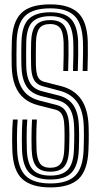

<svg xmlns="http://www.w3.org/2000/svg" viewBox="-20 -828 448 857"><path d="M204.8 8.5Q121.2 8.5 79.8 -28.6Q38.2 -65.8 35 -158Q34.2 -178.2 34.1 -203.4Q34 -228.5 34.9 -252.8Q35.8 -277 37.5 -294.5H59Q57.5 -277 56.5 -255.5Q55.5 -234 55.6 -209.5Q55.8 -185 56.5 -158.5Q59.5 -77 94.8 -43.1Q130 -9.2 204.8 -9.2Q280.5 -9.2 315.4 -43.6Q350.2 -78 353.2 -158.8Q354 -177.2 354.2 -193Q354.5 -208.8 354.6 -225.5Q354.8 -242.2 354 -263.8Q351.5 -334 324.5 -371.8Q297.5 -409.5 246.2 -423L173 -442.5Q155.8 -447 143.9 -456.9Q132 -466.8 125.8 -485.6Q119.5 -504.5 118.8 -535.8Q118 -559 118.2 -586Q118.5 -613 119 -641Q120.5 -693.8 140.5 -716Q160.5 -738.2 204.5 -738.2Q245.8 -738.2 264.5 -715.9Q283.2 -693.5 285.5 -640Q286.2 -618.8 285.8 -582.6Q285.2 -546.5 284.2 -511.2H262.5Q263.8 -546.5 264.1 -583Q264.5 -619.5 264 -638.5Q262.2 -686.2 247.8 -703.5Q233.2 -720.8 204.5 -720.8Q170.5 -720.8 156.1 -701.9Q141.8 -683 140.5 -639Q140 -609.2 139.9 -583Q139.8 -556.8 140.2 -536.5Q141 -510.8 145.1 -495.8Q149.2 -480.8 157.5 -473.2Q165.8 -465.8 178.5 -462.5L251.2 -444Q311.2 -428.8 342 -385Q372.8 -341.2 375.5 -264.8Q376.2 -246.5 376.2 -230.1Q376.2 -213.8 376 -196.4Q375.8 -179 374.8 -157.8Q371.2 -67.8 331 -29.6Q290.8 8.5 204.8 8.5ZM204.8 -26.8Q141.5 -26.8 111.2 -56.5Q81 -86.2 78.2 -159.5Q77.5 -182 77.5 -206.9Q77.5 -231.8 78.2 -254.8Q79 -277.8 80.2 -294.5H101.8Q100.5 -277.2 99.6 -256.5Q98.8 -235.8 98.9 -211.5Q99 -187.2 99.8 -159.2Q102 -97 126.6 -70.6Q151.2 -44.2 204.8 -44.2Q258.8 -44.2 283.2 -71Q307.8 -97.8 310 -159.5Q311 -180.2 311.2 -195.9Q311.5 -211.5 311.5 -227Q311.5 -242.5 310.8 -262Q309.5 -299 300.9 -323.1Q292.2 -347.2 276.1 -361.1Q260 -375 236.2 -381L162 -399.8Q135.5 -406.8 116.5 -422Q97.5 -437.2 87.1 -464.8Q76.8 -492.2 75.5 -534.5Q75 -551 75 -569.5Q75 -588 75.1 -606.8Q75.2 -625.5 75.8 -642Q78 -714.5 108.9 -743.9Q139.8 -773.2 204.5 -773.2Q268.5 -773.2 297.2 -742.8Q326 -712.2 328.8 -641.2Q329.5 -620 329 -582.9Q328.5 -545.8 327.2 -511.2H305.8Q307 -543.5 307.5 -580.6Q308 -617.8 307 -641.2Q304.8 -703 281 -729.4Q257.2 -755.8 204.5 -755.8Q151.8 -755.8 125.5 -731Q99.2 -706.2 97.2 -641.8Q96.8 -613.8 96.6 -586.5Q96.5 -559.2 97 -535Q98 -498.8 106.1 -475.5Q114.2 -452.2 129.6 -439.4Q145 -426.5 167.5 -420.8L241.2 -402Q285.5 -391 307.9 -357.9Q330.2 -324.8 332.2 -263Q333 -245 333.1 -229.9Q333.2 -214.8 332.9 -198.2Q332.5 -181.8 331.8 -159.5Q329 -89.2 300 -58Q271 -26.8 204.8 -26.8ZM204.8 -61.8Q162.5 -61.8 142.9 -84.2Q123.2 -106.8 121.2 -161Q120.8 -185.2 120.6 -208.6Q120.5 -232 121.2 -253.6Q122 -275.2 123 -294.5H144.5Q143.2 -272.5 142.6 -251.9Q142 -231.2 142.1 -209.2Q142.2 -187.2 143 -161.5Q144.5 -119.8 157.8 -99.5Q171 -79.2 204.8 -79.2Q236.8 -79.2 251.1 -98.4Q265.5 -117.5 267 -162.2Q267.8 -184 268 -199.4Q268.2 -214.8 268.1 -228.9Q268 -243 267.5 -260.5Q266.8 -288 261.9 -303.9Q257 -319.8 248.1 -327.8Q239.2 -335.8 226 -339L151.2 -358Q113.2 -367.5 87.1 -389.4Q61 -411.2 47.2 -446.8Q33.5 -482.2 32.2 -533Q31.5 -560.5 31.8 -588.4Q32 -616.2 32.8 -643.2Q35.5 -730.5 74.9 -769.5Q114.2 -808.5 204.5 -808.5Q288 -808.5 328.2 -771.1Q368.5 -733.8 371.8 -643Q372.5 -622.2 372.1 -583.4Q371.8 -544.5 370.5 -511.2H349Q350.2 -546.8 350.6 -583.8Q351 -620.8 350.2 -642Q347.2 -722.8 312.9 -756.8Q278.5 -790.8 204.5 -790.8Q126.8 -790.8 91.8 -756.8Q56.8 -722.8 54.2 -642.5Q53.5 -611 53.4 -585.1Q53.2 -559.2 53.8 -533.8Q55.2 -488 67 -456.6Q78.8 -425.2 101.2 -406.2Q123.8 -387.2 156.8 -379L231.2 -359.8Q249.2 -355.5 261.8 -344.9Q274.2 -334.2 281.1 -314.2Q288 -294.2 289 -261.2Q289.8 -242.8 289.8 -228.2Q289.8 -213.8 289.5 -198.5Q289.2 -183.2 288.5 -161.5Q286.2 -107.8 267.1 -84.8Q248 -61.8 204.8 -61.8Z"/></svg>

Font: Big Shoulders Inline Display Thin
Style: Bold
Weight: 700
Version: Version 2.002